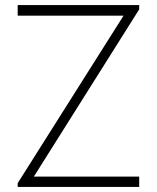

<svg xmlns="http://www.w3.org/2000/svg" viewBox="-20 -740 621 760"><path d="M50 0V-15L469 -678H50V-720H531V-703L114 -41H531V0Z"/></svg>

Font: Manrope
Style: Regular
Weight: 400
Designer: Mikhail Sharanda
Foundry: Mikhail Sharanda
Version: Version 4.503